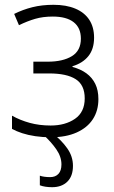

<svg xmlns="http://www.w3.org/2000/svg" viewBox="-20 -562 475 800"><path d="M236 123Q236 91 214.5 60Q193 29 161 0L200 -6Q237 23 260.5 56.5Q284 90 284 129Q284 172 260.5 195Q237 218 197 218Q183 218 169.5 216Q156 214 146 210V170Q154 173 165.5 174.5Q177 176 189 176Q211 176 223.5 162.5Q236 149 236 123ZM203 -542Q256 -542 294 -526Q332 -510 352 -479.5Q372 -449 372 -405Q372 -358 348.5 -328.5Q325 -299 282 -286V-283Q316 -274 340 -256.5Q364 -239 377 -212.5Q390 -186 390 -149Q390 -101 367 -65.5Q344 -30 299.5 -10Q255 10 192 10Q158 10 127.5 5.5Q97 1 72.5 -7Q48 -15 30 -25V-80Q64 -61 104 -50Q144 -39 191 -39Q252 -39 292.5 -67Q333 -95 333 -152Q333 -208 295.5 -232Q258 -256 185 -256H119V-305H179Q242 -305 279.5 -328Q317 -351 317 -401Q317 -446 287 -469.5Q257 -493 200 -493Q159 -493 126.5 -483.5Q94 -474 59 -457L39 -504Q75 -522 115 -532Q155 -542 203 -542Z"/></svg>

Font: Noto Sans Display Light
Style: Regular
Weight: 300
Designer: Monotype Design Team
Foundry: Monotype Imaging Inc.
Version: Version 2.003